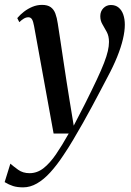

<svg xmlns="http://www.w3.org/2000/svg" viewBox="-72 -540 552 806"><path d="M71 -430.5Q67.5 -450.5 62.2 -459Q57 -467.5 47 -467.5Q37.5 -467.5 28.2 -462Q19 -456.5 9 -447L0.5 -464Q12 -478 28.5 -490.8Q45 -503.5 64.2 -511.5Q83.5 -519.5 104.5 -519.5Q127.5 -519.5 140.8 -510Q154 -500.5 160.5 -483Q167 -465.5 170.5 -441.5Q176.5 -405.5 182.2 -365.2Q188 -325 194.5 -283Q201 -241 207.2 -199.5Q213.5 -158 220 -119L237.5 -12.5L285 -104.5Q314.5 -163.5 334 -205Q353.5 -246.5 364.8 -275.8Q376 -305 380.8 -326Q385.5 -347 385.5 -364Q385.5 -388.5 376.2 -405.8Q367 -423 358 -438Q349 -453 349 -472Q349 -492.5 362 -505.8Q375 -519 393.5 -519Q413 -519 426 -508.2Q439 -497.5 445.5 -478.8Q452 -460 452 -436Q452 -409.5 444 -375.5Q436 -341.5 420 -301.8Q404 -262 379.5 -216.5Q365.5 -189.5 348.8 -158Q332 -126.5 313.8 -92.2Q295.5 -58 275.8 -23.2Q256 11.5 236 45.5Q216 79.5 195 110.5Q167 153 139.2 183.5Q111.5 214 83 230.2Q54.5 246.5 25.5 246.5Q0.5 246.5 -17 241Q-34.5 235.5 -52.5 224.5L-28.5 147Q-16 158 4 172.5Q24 187 52 187Q84 187 110.8 166Q137.5 145 163 107.8Q188.5 70.5 216.5 20.5H153Z"/></svg>

Font: Merriweather 144pt
Style: Italic
Weight: 400
Italic angle: -7.8°
Version: Version 2.101